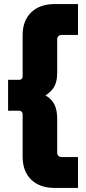

<svg xmlns="http://www.w3.org/2000/svg" viewBox="-20 -750 426 950"><path d="M252 180Q177 180 134.5 139Q92 98 92 25V-184Q92 -189 90 -193Q88 -197 84.5 -199.5Q81 -202 75 -202H20V-355H75Q83 -355 87.5 -360.5Q92 -366 92 -373V-576Q92 -648 134.5 -689Q177 -730 252 -730H366V-577H285Q275 -577 269 -571Q263 -565 263 -556V-390Q263 -364 257.5 -344Q252 -324 239.5 -308Q227 -292 205 -278Q227 -265 239.5 -248.5Q252 -232 257.5 -210.5Q263 -189 263 -160V6Q263 15 269 21Q275 27 285 27H366V180Z"/></svg>

Font: MuseoModerno Thin Black
Style: Regular
Weight: 900
Version: Version 1.002